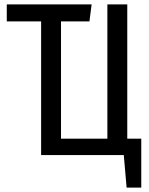

<svg xmlns="http://www.w3.org/2000/svg" viewBox="-20 -709 681 878"><path d="M626 -75V149H559L546 0H168V-611H11V-689H399L389 -611H259V-75H471V-689H562V-75Z"/></svg>

Font: Fira Sans Compressed
Style: Regular
Weight: 400
Width: 1
Designer: bBox Type GmbH & Carrois Corporate GbR & Edenspiekermann AG
Foundry: bBox Type GmbH & Carrois Corporate GbR & Edenspiekermann AG
Version: Version 4.301